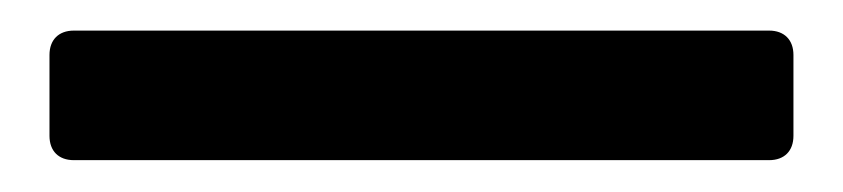

<svg xmlns="http://www.w3.org/2000/svg" viewBox="-20 38 540 123"><path d="M11.7 73.2V125C11.7 134.8 17.6 140.6 27.3 140.6H472.7C482.4 140.6 488.3 134.8 488.3 125V73.2C488.3 63.5 482.4 57.6 472.7 57.6H27.3C17.6 57.6 11.7 63.5 11.7 73.2Z"/></svg>

Font: Ed Sans Neue
Style: Bold
Weight: 700
Designer: Stephen Hutchings
Version: Version 1.004;PS 001.004;hotconv 1.0.88;makeotf.lib2.5.64775